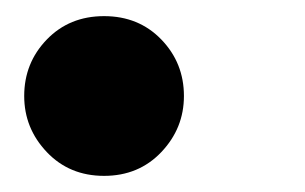

<svg xmlns="http://www.w3.org/2000/svg" viewBox="-20 -477 378 238"><path d="M109 -259Q66 -259 38 -288.5Q10 -318 10 -358Q10 -399 38 -428Q66 -457 109 -457Q152 -457 180 -428Q208 -399 208 -358Q208 -318 180 -288.5Q152 -259 109 -259Z"/></svg>

Font: Be Vietnam Pro Black
Style: Italic
Weight: 900
Italic angle: -12°
Designer: Lam Bao, Tony Le, Vietanh Nguyen
Foundry: Yellow Type Foundry
Version: Version 1.002; ttfautohint (v1.8.3)